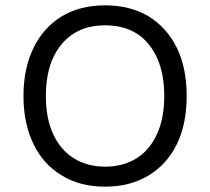

<svg xmlns="http://www.w3.org/2000/svg" viewBox="-20 -690 788 720"><path d="M374 -670C311 -670 257 -656 212 -629C166 -601 131 -562 106 -511C81 -460 68 -400 68 -330C68 -260 81 -200 106 -149C131 -98 166 -59 212 -32C257 -4 311 10 374 10C437 10 491 -4 537 -32C582 -59 618 -98 643 -149C668 -200 680 -260 680 -330C680 -400 668 -460 643 -511C618 -562 582 -601 537 -629C491 -656 437 -670 374 -670ZM374 -595C420 -595 460 -585 493 -564C526 -543 551 -512 569 -473C587 -433 596 -385 596 -330C596 -275 587 -227 569 -188C551 -148 526 -118 493 -97C460 -76 420 -65 374 -65C329 -65 289 -76 256 -97C223 -118 197 -148 179 -188C161 -227 152 -275 152 -330C152 -385 161 -433 179 -473C197 -512 223 -543 256 -564C289 -585 329 -595 374 -595Z"/></svg>

Font: WorkSans-Regular
Style: Regular
Weight: 500
Designer: Wei Huang
Foundry: Wei Huang
Version: ""